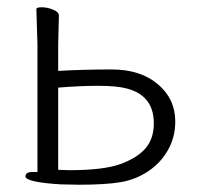

<svg xmlns="http://www.w3.org/2000/svg" viewBox="-20 -497 563 528"><path d="M140 -302Q209 -306 287.5 -306Q366 -306 414 -265.5Q462 -225 462 -163Q462 -120 442 -84.5Q422 -49 387.5 -26Q353 -3 311.5 4Q270 11 197 11L147 10Q50 4 50 -12Q50 -24 69 -24H83V-375L80 -472Q80 -477 95 -477Q110 -477 126 -470.5Q142 -464 142 -454L140 -375ZM331 -253Q303 -261 250.5 -261Q198 -261 140 -256V-30L171 -29Q265 -29 311.5 -46Q358 -63 380.5 -89.5Q403 -116 403 -158Q403 -233 331 -253Z"/></svg>

Font: LXGW WenKai Light
Style: Regular
Weight: 300
Designer: LXGW / Fontworks Inc.
Foundry: LXGW / Fontworks Inc.
Version: Version 1.501; October 10, 2024